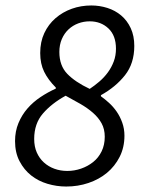

<svg xmlns="http://www.w3.org/2000/svg" viewBox="-20 -670 520 702"><path d="M220 -320Q169 -292 137 -255Q105 -218 105 -162Q105 -134 114.5 -112.5Q124 -91 140.5 -76Q157 -61 179 -53Q201 -45 226 -45Q252 -45 276.5 -53.5Q301 -62 320.5 -77.5Q340 -93 351.5 -116.5Q363 -140 363 -170Q363 -198 351.5 -219Q340 -240 320 -257.5Q300 -275 274 -290Q248 -305 220 -320ZM308 -345Q326 -357 343.5 -372Q361 -387 374.5 -405.5Q388 -424 396 -445.5Q404 -467 404 -492Q404 -540 376.5 -566Q349 -592 308 -592Q286 -592 266 -584.5Q246 -577 230.5 -562.5Q215 -548 206 -527Q197 -506 197 -480Q197 -430 226 -400Q255 -370 308 -345ZM35 -154Q35 -190 47.5 -220Q60 -250 80.5 -273.5Q101 -297 128 -315Q155 -333 184 -346V-350Q156 -378 141.5 -407.5Q127 -437 127 -476Q127 -517 142 -549Q157 -581 183 -603.5Q209 -626 242.5 -638Q276 -650 314 -650Q344 -650 372.5 -641Q401 -632 423 -613.5Q445 -595 458 -567Q471 -539 471 -502Q471 -438 437 -395Q403 -352 349 -322V-318Q363 -308 378.5 -294Q394 -280 406.5 -262Q419 -244 427 -221.5Q435 -199 435 -174Q435 -131 417.5 -96.5Q400 -62 371 -38Q342 -14 303.5 -1Q265 12 222 12Q187 12 153.5 2Q120 -8 94 -28.5Q68 -49 51.5 -80.5Q35 -112 35 -154Z"/></svg>

Font: mr_Source Sans Pro
Style: Italic
Weight: 400
Italic angle: -11°
Designer: Paul D. Hunt
Foundry: Adobe Systems Incorporated
Version: Version 1.036;July 10, 2024;FontCreator 11.5.0.2430 64-bit